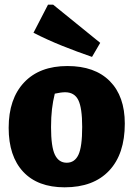

<svg xmlns="http://www.w3.org/2000/svg" viewBox="-20 -787 569 820"><path d="M256 13Q141 13 79 -53.5Q17 -120 17 -241Q17 -365 83 -435Q149 -505 268 -505Q385 -505 449 -440.5Q513 -376 513 -259Q513 -129 446 -58Q379 13 256 13ZM265 -92Q299 -92 315 -126Q331 -160 331 -245Q331 -326 314.5 -359.5Q298 -393 258 -393Q241 -393 214 -387Q206 -355 202 -321Q198 -287 198 -244Q198 -160 214.5 -126Q231 -92 265 -92ZM373 -544Q309 -566 246.5 -591Q184 -616 123 -647L185 -767H207L408 -604Z"/></svg>

Font: Piazzolla ExtraBold
Style: Regular
Weight: 800
Designer: Juan Pablo del Peral
Foundry: Huerta Tipografica
Version: Version 1.330